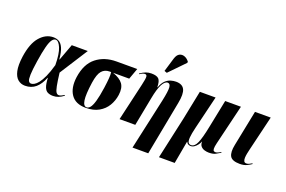

<svg xmlns="http://www.w3.org/2000/svg" viewBox="-126 -1268 2881 1937"><g transform="rotate(20 1315.0 -299.5)"><path d="M161 10Q117 10 84.5 -17Q52 -44 39 -102.5Q26 -161 39 -257Q60 -405 122.5 -476.5Q185 -548 266 -548Q299 -548 326 -533.5Q353 -519 371.5 -478Q390 -437 397 -358H400L466 -536H638L445 -234Q456 -143 465.5 -96Q475 -49 486.5 -33Q498 -17 514 -17Q527 -17 540.5 -23Q554 -29 571 -40L575 -33Q546 -11 519 -0.5Q492 10 462 10Q428 10 404 -2Q380 -14 367.5 -47.5Q355 -81 352 -143H349Q321 -70 275 -30Q229 10 161 10ZM213 -31Q227 -31 246 -41.5Q265 -52 287 -79.5Q309 -107 332.5 -158Q356 -209 379 -290Q378 -412 352.5 -472.5Q327 -533 296 -533Q275 -533 257.5 -509Q240 -485 224.5 -426.5Q209 -368 193 -264Q178 -166 176.5 -115.5Q175 -65 184.5 -48Q194 -31 213 -31Z M813 10Q704 10 655 -60Q606 -130 622 -250Q643 -397 730.5 -466.5Q818 -536 947 -536H1169L1126 -417H953Q1031 -390 1062.5 -346.5Q1094 -303 1083 -226Q1074 -162 1042 -108.5Q1010 -55 953 -22.5Q896 10 813 10ZM820 2Q840 2 857.5 -19Q875 -40 891 -94Q907 -148 921 -246Q930 -310 933 -351.5Q936 -393 932 -417H915Q864 -417 832.5 -381Q801 -345 787 -250Q768 -117 777 -57.5Q786 2 820 2Z M1395 225 1516 -325Q1539 -432 1536 -472Q1533 -512 1506 -512Q1475 -512 1448.5 -462Q1422 -412 1402 -306L1343 0H1174L1267 -403Q1283 -471 1281.5 -493.5Q1280 -516 1260 -516Q1250 -516 1238.5 -512Q1227 -508 1204 -493L1201 -500Q1235 -523 1262 -533Q1289 -543 1320 -543Q1377 -543 1399 -520.5Q1421 -498 1422 -433H1425Q1443 -483 1469.5 -508Q1496 -533 1525.5 -541.5Q1555 -550 1581 -550Q1650 -550 1672.5 -504Q1695 -458 1675 -357L1564 225ZM1462 -602 1434 -612 1479 -762Q1493 -805 1519 -817.5Q1545 -830 1574 -819Q1603 -808 1624 -779L1622 -767Z M1679 225 1778 -225 1841 -536H2010L1924 -180Q1907 -110 1904 -70.5Q1901 -31 1910.5 -15.5Q1920 0 1941 0Q1979 0 2003.5 -56.5Q2028 -113 2053 -240L2113 -536H2282L2179 -107Q2169 -65 2170 -46Q2171 -27 2179 -22Q2187 -17 2198 -17Q2206 -17 2221 -23Q2236 -29 2252 -40L2256 -33Q2231 -17 2205 -3.5Q2179 10 2134 10Q2112 10 2088 3Q2064 -4 2048.5 -22Q2033 -40 2034 -72H2033Q2026 -54 2012 -35Q1998 -16 1979.5 -3Q1961 10 1940 10Q1907 10 1894 -19H1892L1848 225Z M2467 10Q2384 10 2361.5 -30.5Q2339 -71 2356 -153L2433 -536H2602L2512 -160Q2507 -139 2502 -114.5Q2497 -90 2496 -68Q2495 -46 2502 -31.5Q2509 -17 2528 -17Q2543 -17 2557 -23.5Q2571 -30 2587 -40L2590 -33Q2575 -22 2543.5 -6Q2512 10 2467 10Z"/></g></svg>

Font: Noto Serif Display ExtraCondensed Black
Style: Italic
Weight: 900
Width: 2
Italic angle: -12°
Designer: Monotype Design Team
Foundry: Monotype Imaging Inc.
Version: Version 2.009